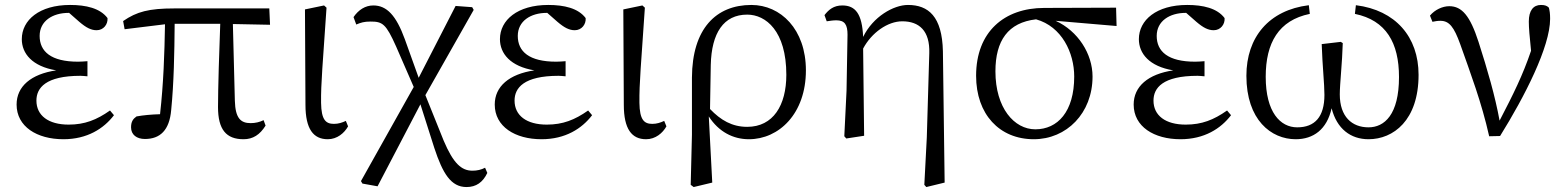

<svg xmlns="http://www.w3.org/2000/svg" viewBox="-20 -548 6321 775"><path d="M424 -102C370 -64 322 -45 257 -45C175 -45 127 -82 127 -142C127 -193 164 -242 305 -242C311 -242 321 -241 333 -240V-301C322 -300 304 -299 295 -299C186 -299 140 -340 140 -403C140 -463 192 -496 257 -496H259L300 -460C328 -436 348 -426 370 -426C398 -426 416 -450 414 -475C384 -515 327 -528 263 -528C139 -528 68 -467 68 -390C68 -332 110 -280 207 -264C105 -249 47 -199 47 -126C47 -37 129 14 236 14C332 14 399 -29 440 -83Z M920 -451 1070 -448 1067 -514H684C581 -514 532 -501 477 -463L483 -430L646 -450C644 -331 640 -211 626 -87C591 -86 558 -83 531 -78C517 -68 509 -57 509 -34C509 -4 532 13 565 13C626 13 664 -22 671 -104C682 -215 684 -334 685 -452H869C865 -355 860 -186 860 -116C860 -25 893 14 963 14C1001 14 1029 -4 1052 -41L1044 -63C1028 -55 1010 -51 992 -51C952 -51 930 -70 928 -141Z M1303 14C1341 14 1370 -11 1385 -38L1376 -60C1361 -53 1346 -48 1328 -48C1295 -48 1277 -64 1276 -133C1275 -211 1283 -293 1298 -517L1288 -526L1211 -510L1213 -125C1213 -27 1245 14 1303 14Z M1938 129C1923 137 1906 141 1887 141C1843 141 1810 112 1771 20L1697 -164L1892 -508L1886 -519L1819 -524L1670 -234L1614 -390C1579 -486 1541 -526 1487 -526C1454 -526 1427 -508 1407 -479L1418 -449C1437 -457 1450 -461 1476 -461C1524 -461 1538 -452 1579 -360L1650 -197L1437 183L1443 193L1504 204L1677 -127L1733 49C1767 152 1800 207 1863 207C1902 207 1929 188 1947 150Z M2354 -102C2300 -64 2252 -45 2187 -45C2105 -45 2057 -82 2057 -142C2057 -193 2094 -242 2235 -242C2241 -242 2251 -241 2263 -240V-301C2252 -300 2234 -299 2225 -299C2116 -299 2070 -340 2070 -403C2070 -463 2122 -496 2187 -496H2189L2230 -460C2258 -436 2278 -426 2300 -426C2328 -426 2346 -450 2344 -475C2314 -515 2257 -528 2193 -528C2069 -528 1998 -467 1998 -390C1998 -332 2040 -280 2137 -264C2035 -249 1977 -199 1977 -126C1977 -37 2059 14 2166 14C2262 14 2329 -29 2370 -83Z M2588 14C2626 14 2655 -11 2670 -38L2661 -60C2646 -53 2631 -48 2613 -48C2580 -48 2562 -64 2561 -133C2560 -211 2568 -293 2583 -517L2573 -526L2496 -510L2498 -125C2498 -27 2530 14 2588 14Z M2849 -286C2852 -415 2901 -489 2996 -489C3071 -489 3154 -423 3154 -246C3154 -123 3101 -36 2996 -36C2935 -36 2889 -63 2846 -108ZM2773 -4 2768 198 2780 207 2855 189 2841 -78C2881 -16 2939 14 3003 14C3124 14 3233 -89 3233 -264C3233 -430 3131 -528 3013 -528C2870 -528 2774 -432 2773 -235Z M3786 -341C3783 -482 3727 -528 3645 -528C3587 -528 3504 -481 3464 -399C3460 -492 3433 -526 3380 -526C3345 -526 3325 -509 3308 -487L3317 -462C3330 -464 3343 -466 3356 -466C3390 -466 3401 -448 3401 -408L3397 -182L3388 2L3396 11L3468 0L3464 -352C3498 -416 3563 -462 3622 -462C3690 -462 3734 -424 3731 -333L3721 7L3711 198L3719 207L3793 189Z M4159 -26C4074 -26 3998 -112 3998 -260C3998 -384 4049 -457 4162 -470C4266 -441 4316 -335 4316 -239C4316 -97 4249 -26 4159 -26ZM4487 -443 4485 -517 4195 -516C4034 -516 3920 -420 3920 -242C3920 -87 4014 14 4153 14C4285 14 4390 -91 4390 -239C4390 -331 4331 -423 4241 -464Z M4933 -102C4879 -64 4831 -45 4766 -45C4684 -45 4636 -82 4636 -142C4636 -193 4673 -242 4814 -242C4820 -242 4830 -241 4842 -240V-301C4831 -300 4813 -299 4804 -299C4695 -299 4649 -340 4649 -403C4649 -463 4701 -496 4766 -496H4768L4809 -460C4837 -436 4857 -426 4879 -426C4907 -426 4925 -450 4923 -475C4893 -515 4836 -528 4772 -528C4648 -528 4577 -467 4577 -390C4577 -332 4619 -280 4716 -264C4614 -249 4556 -199 4556 -126C4556 -37 4638 14 4745 14C4841 14 4908 -29 4949 -83Z M5449 -492C5575 -466 5627 -375 5627 -237C5627 -85 5568 -34 5504 -34C5437 -34 5388 -77 5388 -167C5388 -209 5398 -296 5400 -374L5392 -379L5315 -370C5318 -280 5326 -209 5326 -165C5326 -76 5287 -34 5216 -34C5148 -34 5089 -95 5089 -238C5089 -375 5141 -466 5267 -492L5263 -527C5102 -507 5011 -398 5011 -242C5011 -64 5111 14 5210 14C5281 14 5336 -25 5355 -111C5376 -28 5432 14 5504 14C5604 14 5706 -62 5706 -246C5706 -399 5613 -507 5453 -527Z M5762 -460C5772 -462 5782 -464 5794 -464C5830 -464 5849 -439 5874 -370C5916 -251 5960 -136 5991 2L6035 1C6134 -158 6237 -359 6237 -472C6237 -494 6235 -505 6232 -517C6225 -524 6217 -528 6200 -528C6169 -528 6151 -505 6151 -461C6151 -436 6154 -402 6160 -343C6126 -243 6089 -169 6033 -61C6015 -160 5984 -267 5948 -379C5914 -484 5881 -523 5830 -523C5803 -523 5772 -509 5752 -485Z"/></svg>

Font: Source Han Serif AKR9
Style: Regular
Weight: 400
Designer: Ryoko NISHIZUKA 西塚涼子 (kana & ideographs); Frank Grießhammer (Latin, Greek & Cyrillic); Sandoll Communications 산돌커뮤니케이션, 
Foundry: Adobe Systems Incorporated
Version: Version 1.005;hotconv 1.0.107;makeotfexe 2.5.65593